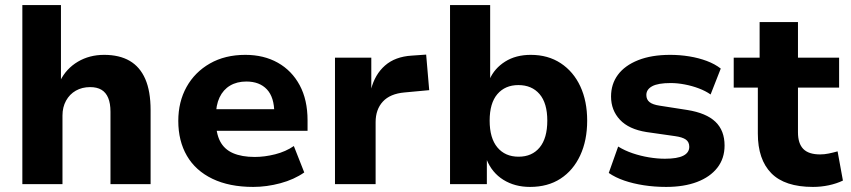

<svg xmlns="http://www.w3.org/2000/svg" viewBox="-20 -725 3350 756"><path d="M68 0V-705H220V-407H217Q241 -455 286.5 -482Q332 -509 390 -509Q450 -509 490.5 -485.5Q531 -462 552 -414Q573 -366 573 -291V0H415V-285Q415 -318 406 -339.5Q397 -361 379.5 -371.5Q362 -382 335 -382Q303 -382 278.5 -368Q254 -354 240 -328.5Q226 -303 226 -270V0Z M977 11Q883 11 816.5 -21Q750 -53 716 -111.5Q682 -170 682 -249Q682 -324 714.5 -382.5Q747 -441 806.5 -475Q866 -509 946 -509Q1019 -509 1074 -478Q1129 -447 1160 -389.5Q1191 -332 1191 -251V-210H809V-295H1074L1060 -280Q1060 -342 1031 -373Q1002 -404 950 -404Q913 -404 886 -388Q859 -372 844.5 -341.5Q830 -311 830 -266V-253Q830 -201 846.5 -169Q863 -137 897.5 -122Q932 -107 983 -107Q1022 -107 1063.5 -117.5Q1105 -128 1137 -150L1178 -46Q1138 -18 1084 -3.5Q1030 11 977 11Z M1299 0V-498H1442V-373H1441Q1456 -432 1496 -467Q1536 -502 1601 -506L1658 -510L1670 -370L1573 -361Q1516 -356 1487.5 -325Q1459 -294 1459 -244V0Z M2067 11Q2007 11 1962 -17Q1917 -45 1896 -97H1897V0H1752V-705H1910V-413H1908Q1927 -456 1969 -482.5Q2011 -509 2070 -509Q2138 -509 2188 -476Q2238 -443 2265 -385Q2292 -327 2292 -250Q2292 -172 2264.5 -113Q2237 -54 2187 -21.5Q2137 11 2067 11ZM2022 -108Q2075 -108 2105 -144.5Q2135 -181 2135 -250Q2135 -319 2104.5 -354.5Q2074 -390 2021 -390Q1969 -390 1938.5 -354.5Q1908 -319 1908 -250Q1908 -181 1938.5 -144.5Q1969 -108 2022 -108Z M2603 11Q2557 11 2515 4.5Q2473 -2 2438 -14Q2403 -26 2377 -44L2414 -148Q2440 -132 2471 -121.5Q2502 -111 2535 -105.5Q2568 -100 2598 -100Q2647 -100 2670.5 -112Q2694 -124 2694 -147Q2694 -166 2680.5 -175.5Q2667 -185 2638 -189L2526 -205Q2456 -216 2421 -253.5Q2386 -291 2386 -345Q2386 -394 2413 -430.5Q2440 -467 2492.5 -488Q2545 -509 2619 -509Q2657 -509 2694 -503Q2731 -497 2763 -485Q2795 -473 2818 -455L2778 -353Q2758 -367 2731.5 -377Q2705 -387 2676 -392.5Q2647 -398 2621 -398Q2571 -398 2548 -385.5Q2525 -373 2525 -351Q2525 -333 2537.5 -323Q2550 -313 2577 -309L2686 -292Q2761 -280 2797 -245.5Q2833 -211 2833 -152Q2833 -101 2804.5 -64.5Q2776 -28 2724.5 -8.5Q2673 11 2603 11Z M3181 11Q3070 11 3017 -43Q2964 -97 2964 -199V-380H2869V-498H2971V-638H3122V-498H3284V-380H3122V-204Q3122 -160 3143 -138.5Q3164 -117 3209 -117Q3226 -117 3243 -120.5Q3260 -124 3278 -129L3299 -14Q3274 -2 3243.5 4.5Q3213 11 3181 11Z"/></svg>

Font: Nunito Sans 9pt ExtraBold
Style: Regular
Weight: 800
Version: Version 3.101;gftools[0.9.27]